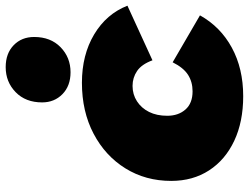

<svg xmlns="http://www.w3.org/2000/svg" viewBox="-120 -745 875 675"><g transform="rotate(-90 317.5 -407.5)"><path d="M317 10Q227 10 160 -21.5Q93 -53 56 -110Q19 -167 19 -243Q19 -333 63 -404Q107 -475 185 -516Q263 -557 364 -557Q462 -557 534 -514Q606 -471 635 -397L443 -309Q429 -347 405.5 -363Q382 -379 353 -379Q323 -379 299 -363.5Q275 -348 261.5 -321Q248 -294 248 -257Q248 -218 270 -193Q292 -168 334 -168Q367 -168 392 -184Q417 -200 436 -238L601 -142Q561 -70 487.5 -30Q414 10 317 10ZM401 -597Q353 -597 324 -625.5Q295 -654 295 -697Q295 -755 331 -790Q367 -825 419 -825Q467 -825 496 -797Q525 -769 525 -725Q525 -667 489 -632Q453 -597 401 -597Z"/></g></svg>

Font: Montserrat Thin Black
Style: Italic
Weight: 900
Italic angle: -11.3°
Version: Version 9.000